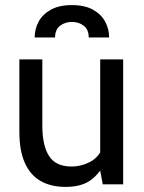

<svg xmlns="http://www.w3.org/2000/svg" viewBox="-20 -723 564 753"><path d="M237 10Q180 10 139.5 -13Q99 -36 77.5 -84Q56 -132 56 -205V-490H146V-230Q146 -152 172.5 -111Q199 -70 260 -70Q301 -70 336.5 -90Q372 -110 386 -154L373 -105V-490H463V0H383L365 -96L389 -80Q364 -34 329 -12Q294 10 237 10ZM262 -703Q312 -703 344.5 -685Q377 -667 392.5 -638Q408 -609 408 -576H328Q328 -607 308.5 -622Q289 -637 262 -637Q235 -637 215.5 -622Q196 -607 196 -576H116Q116 -609 131.5 -638Q147 -667 179.5 -685Q212 -703 262 -703Z"/></svg>

Font: Cabin VF Beta
Style: Regular
Weight: 400
Designer: Pablo Impallari
Foundry: Pablo Impallari. http://www.impallari.com Igino Marini. http://www.ikern.com
Version: Version 2.200